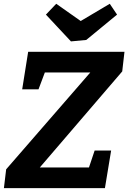

<svg xmlns="http://www.w3.org/2000/svg" viewBox="-24 -972 663 992"><path d="M-3.8 0 7.8 -97.2 453.1 -609.8 466.1 -597.7H177.7L213.7 -613.5L174.9 -510.3H90.6L121.5 -704.3H619.1L607.5 -603L162.4 -84.3L159.4 -106.6H462.5L428.7 -86L465 -194.3H550.2L518.1 0ZM543.1 -952.5 580.8 -896.5 421.7 -765.6 342.6 -758.1 213.2 -896.5 266.5 -952.5 437.4 -832.2 342.8 -833.6Z"/></svg>

Font: Bitter Thin
Style: Italic
Weight: 100
Italic angle: -9°
Designer: Sol Matas, and Bitter project Authors
Foundry: Sol Matas
Version: Version 2.002